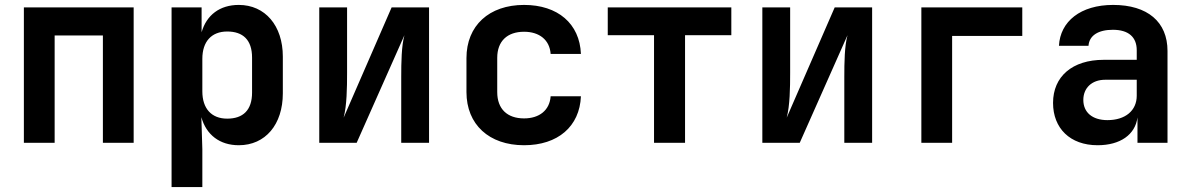

<svg xmlns="http://www.w3.org/2000/svg" viewBox="-20 -580 4840 780"><path d="M77 0H202V-436H398V0H523V-550H77Z M677 180H802V26L798 -104C818 -32 873 10 950 10C1058 10 1129 -74 1129 -201V-350C1129 -476 1057 -560 950 -560C873 -560 819 -519 799 -449V-550H677ZM903 -98C839 -98 802 -139 802 -209V-341C802 -411 839 -452 903 -452C967 -452 1004 -418 1004 -346V-204C1004 -132 967 -98 903 -98Z M1277 0H1429L1623 -437C1611 -394 1610 -326 1610 -267V0H1723V-550H1571L1376 -102C1389 -151 1390 -224 1390 -284V-550H1277Z M2109 10C2246 10 2335 -66 2340 -189H2217C2213 -132 2171 -99 2109 -99C2041 -99 2000 -137 2000 -206V-345C2000 -413 2041 -451 2109 -451C2171 -451 2213 -418 2217 -361H2340C2335 -484 2246 -560 2109 -560C1967 -560 1875 -476 1875 -344V-206C1875 -74 1967 10 2109 10Z M2637 0H2763V-437H2951V-550H2449V-437H2637Z M3077 0H3229L3423 -437C3411 -394 3410 -326 3410 -267V0H3523V-550H3371L3176 -102C3189 -151 3190 -224 3190 -284V-550H3077Z M3723 0H3848V-434H4133V-550H3723Z M4439 10C4531 10 4592 -33 4601 -103V0H4723V-373C4723 -491 4642 -560 4502 -560C4370 -560 4287 -493 4282 -394H4402C4405 -436 4442 -459 4501 -459C4565 -459 4598 -429 4598 -376V-337H4464C4336 -337 4258 -269 4258 -162C4258 -59 4327 10 4439 10ZM4479 -92C4417 -92 4381 -124 4381 -174C4381 -222 4415 -256 4470 -256H4598V-191C4598 -131 4552 -92 4479 -92Z"/></svg>

Font: JetBrains Mono
Style: Bold
Weight: 558
Monospace: yes
Designer: Philipp Nurullin, Konstantin Bulenkov
Foundry: JetBrains
Version: Version 2.305